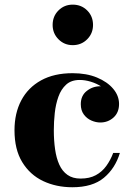

<svg xmlns="http://www.w3.org/2000/svg" viewBox="-20 -778 569 808"><path d="M284.5 10Q216.5 10 161.2 -16.2Q106 -42.5 73.5 -95.8Q41 -149 41 -230Q41 -301.5 69.5 -355.5Q98 -409.5 152.8 -439.8Q207.5 -470 285.5 -470Q344 -470 388 -451.8Q432 -433.5 456.5 -404.2Q481 -375 481 -340.5Q481 -304.5 457.8 -283.5Q434.5 -262.5 402 -262.5Q383.5 -262.5 364.5 -270.8Q345.5 -279 332.8 -296.2Q320 -313.5 320 -339.5Q320 -375.5 345 -395.2Q370 -415 402 -415Q433 -415 456.5 -395.8Q480 -376.5 480 -340.5H454Q454 -363 441 -381.5Q428 -400 407 -413.5Q386 -427 362 -434.2Q338 -441.5 315.5 -441.5Q280 -441.5 258.5 -422Q237 -402.5 225.8 -371Q214.5 -339.5 210.5 -302.5Q206.5 -265.5 206.5 -230Q206.5 -187 211.8 -150Q217 -113 229.5 -85.2Q242 -57.5 264 -42Q286 -26.5 319 -26.5Q357 -26.5 383.2 -40.8Q409.5 -55 427.2 -79.5Q445 -104 456.5 -134.5H484.5Q465 -69.5 417.2 -29.8Q369.5 10 284.5 10ZM286 -588Q250.5 -588 226 -612.8Q201.5 -637.5 201.5 -673Q201.5 -709.5 226 -734Q250.5 -758.5 286 -758.5Q322.5 -758.5 347 -734Q371.5 -709.5 371.5 -673Q371.5 -637.5 347 -612.8Q322.5 -588 286 -588Z"/></svg>

Font: Bodoni Moda 9pt
Style: Bold
Weight: 700
Designer: Owen Earl
Foundry: indestructible type
Version: Version 2.005